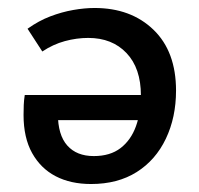

<svg xmlns="http://www.w3.org/2000/svg" viewBox="-20 -450 499 481"><path d="M208 11Q157 11 119.5 -8.5Q82 -28 60.5 -66.5Q39 -105 39 -162Q39 -175 39.5 -187Q40 -199 42 -212H125V-165Q125 -112 148.5 -85.5Q172 -59 215 -59Q256 -59 282 -79Q308 -99 320.5 -133.5Q333 -168 333 -211Q333 -279 297 -317Q261 -355 201 -355Q172 -355 142.5 -347Q113 -339 86 -321L49 -378Q77 -398 106 -409Q135 -420 163.5 -425Q192 -430 217 -430Q308 -430 364.5 -375.5Q421 -321 421 -223Q421 -156 395.5 -102.5Q370 -49 322.5 -19Q275 11 208 11ZM52 -149V-212H375L363 -149Z"/></svg>

Font: Ysabeau Infant SemiBold
Style: Regular
Weight: 600
Designer: Christian Thalmann (Catharsis Fonts)
Version: Version 2.002; featfreeze: ss01,ss02,lnum